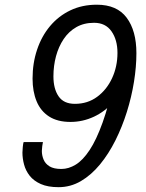

<svg xmlns="http://www.w3.org/2000/svg" viewBox="-20 -766 606 796"><path d="M223 10Q178.5 10 149.2 -3Q120 -16 103.2 -37.2Q86.5 -58.5 79.8 -83.8Q73 -109 73 -133.5Q73 -142 74.5 -157.2Q76 -172.5 78 -177H158Q157 -173.5 155.2 -160.5Q153.5 -147.5 153.5 -140.5Q153.5 -121.5 160.8 -104.2Q168 -87 185.5 -76.2Q203 -65.5 234.5 -65.5Q264.5 -65.5 294 -83.5Q323.5 -101.5 351.5 -143.8Q379.5 -186 405.2 -257.5Q431 -329 453.5 -435.5H494.5Q483.5 -383 449.8 -343.5Q416 -304 369.5 -282.2Q323 -260.5 272 -260.5Q218.5 -260.5 183.5 -283Q148.5 -305.5 131.8 -346Q115 -386.5 115 -440Q115 -504.5 133.8 -560.2Q152.5 -616 187.5 -657.8Q222.5 -699.5 271.5 -723Q320.5 -746.5 381.5 -746.5Q465 -746.5 505.2 -692.5Q545.5 -638.5 545.5 -545.5Q545.5 -489.5 535.5 -427Q525.5 -364.5 506 -302.2Q486.5 -240 458.5 -184Q430.5 -128 394.5 -84.2Q358.5 -40.5 315.5 -15.2Q272.5 10 223 10ZM290.5 -335.5Q343.5 -335.5 383 -364.8Q422.5 -394 444.8 -442.2Q467 -490.5 467 -546.5Q467 -601 442.2 -636.2Q417.5 -671.5 370 -671.5Q328 -671.5 296.5 -653.5Q265 -635.5 244 -604.2Q223 -573 212.2 -533Q201.5 -493 201.5 -449.5Q201.5 -398 222.8 -366.8Q244 -335.5 290.5 -335.5Z"/></svg>

Font: Epilogue
Style: Italic
Weight: 400
Italic angle: -12°
Designer: Tyler Finck
Foundry: Etcetera Type Co
Version: Version 2.112